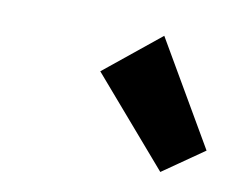

<svg xmlns="http://www.w3.org/2000/svg" viewBox="-41 -856 419 338"><g transform="rotate(10 168.5 -686.5)"><path d="M128.4 -724.1 228.5 -805.2 336.9 -619.1 263.2 -567.9Z"/></g></svg>

Font: Reddit Sans Chocolate ExBold
Style: Italic
Weight: 800
Italic angle: -11.25°
Designer: Stephen Hutchings
Version: Version 1.013